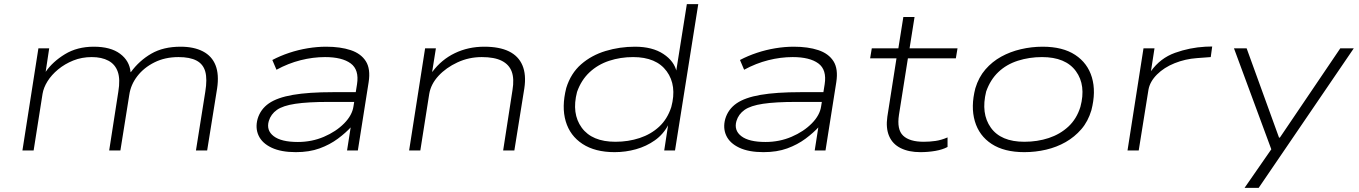

<svg xmlns="http://www.w3.org/2000/svg" viewBox="-20 -725 6545 925"><path d="M88 0 165 -492H217L200 -379Q234 -428 293 -464Q352 -500 432 -500Q513 -500 558.5 -466Q604 -432 609 -378L610 -377Q651 -433 709 -466.5Q767 -500 850 -500Q914 -500 957.5 -477.5Q1001 -455 1018.5 -410.5Q1036 -366 1026 -299L978 0H924L969 -283Q979 -344 969 -380Q959 -416 927 -433Q895 -450 840 -450Q775 -450 724 -424.5Q673 -399 641.5 -358Q610 -317 603 -269L560 0H506L550 -283Q560 -343 547.5 -379Q535 -415 502.5 -432.5Q470 -450 422 -450Q374 -450 333 -433.5Q292 -417 260 -390.5Q228 -364 209 -333.5Q190 -303 185 -273L142 0Z M1405 8Q1334 8 1288.5 -13.5Q1243 -35 1226 -71.5Q1209 -108 1221 -152Q1235 -199 1275.5 -227Q1316 -255 1391.5 -268Q1467 -281 1584 -281H1710L1702 -234H1563Q1463 -234 1403 -225Q1343 -216 1314 -195.5Q1285 -175 1275 -142Q1262 -97 1298.5 -69Q1335 -41 1415 -41Q1482 -41 1540.5 -66Q1599 -91 1638 -130.5Q1677 -170 1683 -213L1700 -319Q1711 -389 1669.5 -419.5Q1628 -450 1546 -450Q1488 -450 1428.5 -435Q1369 -420 1312 -389L1292 -436Q1330 -456 1373.5 -470.5Q1417 -485 1462.5 -492.5Q1508 -500 1551 -500Q1620 -500 1669.5 -483.5Q1719 -467 1742.5 -430Q1766 -393 1756 -329L1704 0H1652L1670 -115L1674 -116Q1647 -86 1608 -57Q1569 -28 1519.5 -10Q1470 8 1405 8Z M1951 0 2028 -492H2080L2062 -379H2063Q2107 -438 2171.5 -469Q2236 -500 2313 -500Q2386 -500 2432 -477.5Q2478 -455 2497 -410Q2516 -365 2506 -299L2458 0H2404L2449 -291Q2458 -345 2445.5 -379.5Q2433 -414 2397.5 -432Q2362 -450 2301 -450Q2239 -450 2184 -424.5Q2129 -399 2092.5 -359.5Q2056 -320 2048 -273L2005 0Z M2941 8Q2847 8 2786.5 -31.5Q2726 -71 2705.5 -140.5Q2685 -210 2708 -301Q2730 -372 2780 -415.5Q2830 -459 2898 -479.5Q2966 -500 3039 -500Q3123 -500 3176 -465Q3229 -430 3240 -378H3237L3289 -705H3344L3232 0H3180L3199 -124H3200Q3176 -78 3135 -49Q3094 -20 3044 -6Q2994 8 2941 8ZM2945 -42Q3007 -42 3061.5 -60Q3116 -78 3155.5 -114.5Q3195 -151 3214 -209Q3242 -313 3192 -381.5Q3142 -450 3030 -450Q2969 -450 2914.5 -432Q2860 -414 2820 -376.5Q2780 -339 2760 -282Q2733 -178 2782.5 -110Q2832 -42 2945 -42Z M3658 8Q3587 8 3541.5 -13.5Q3496 -35 3479 -71.5Q3462 -108 3474 -152Q3488 -199 3528.5 -227Q3569 -255 3644.5 -268Q3720 -281 3837 -281H3963L3955 -234H3816Q3716 -234 3656 -225Q3596 -216 3567 -195.5Q3538 -175 3528 -142Q3515 -97 3551.5 -69Q3588 -41 3668 -41Q3735 -41 3793.5 -66Q3852 -91 3891 -130.5Q3930 -170 3936 -213L3953 -319Q3964 -389 3922.5 -419.5Q3881 -450 3799 -450Q3741 -450 3681.5 -435Q3622 -420 3565 -389L3545 -436Q3583 -456 3626.5 -470.5Q3670 -485 3715.5 -492.5Q3761 -500 3804 -500Q3873 -500 3922.5 -483.5Q3972 -467 3995.5 -430Q4019 -393 4009 -329L3957 0H3905L3923 -115L3927 -116Q3900 -86 3861 -57Q3822 -28 3772.5 -10Q3723 8 3658 8Z M4414 8Q4358 8 4319 -11.5Q4280 -31 4263.5 -69.5Q4247 -108 4255 -163L4299 -444H4172L4180 -492H4308L4332 -643H4386L4362 -492H4593L4585 -444H4354L4311 -172Q4300 -101 4331 -71.5Q4362 -42 4430 -42Q4459 -42 4487 -46Q4515 -50 4545 -63V-17Q4521 -4 4486 2Q4451 8 4414 8Z M4915 8Q4818 8 4757.5 -31.5Q4697 -71 4676.5 -141Q4656 -211 4679 -300Q4695 -353 4727.5 -390.5Q4760 -428 4803.5 -452Q4847 -476 4898.5 -488Q4950 -500 5003 -500Q5100 -500 5160 -460.5Q5220 -421 5240.5 -352Q5261 -283 5238 -194Q5222 -140 5189.5 -102.5Q5157 -65 5114 -40.5Q5071 -16 5020 -4Q4969 8 4915 8ZM4915 -42Q4978 -42 5032.5 -60Q5087 -78 5127 -115Q5167 -152 5185 -210Q5213 -314 5163.5 -382Q5114 -450 5000 -450Q4939 -450 4884 -432.5Q4829 -415 4790 -378Q4751 -341 4731 -284Q4705 -178 4753.5 -110Q4802 -42 4915 -42Z M5412 0 5489 -492H5542L5525 -382Q5570 -445 5641 -470.5Q5712 -496 5787 -500L5820 -501L5813 -450L5746 -445Q5690 -441 5639 -420.5Q5588 -400 5554 -366Q5520 -332 5513 -293L5466 0Z M5976 180 6114 -19 6118 30 5925 -492H5986L6142 -62H6146L6437 -492H6502L6044 180Z"/></svg>

Font: Nunito Sans 7pt Expanded ExtraLight
Style: Italic
Weight: 250
Width: 7
Italic angle: -9°
Designer: Vernon Adams
Foundry: Vernon Adams
Version: Version 3.101;gftools[0.9.27]